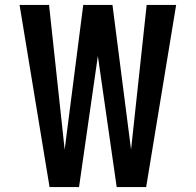

<svg xmlns="http://www.w3.org/2000/svg" viewBox="-20 -755 790 775"><path d="M180 0 59 -735H178L241 -151L316 -735H434L509 -151L572 -735H691L570 0H451L375 -529L299 0Z"/></svg>

Font: Iosevka Aile
Style: Bold
Weight: 700
Designer: Belleve Invis
Foundry: Belleve Invis
Version: Version 28.0.1; ttfautohint (v1.8.4)